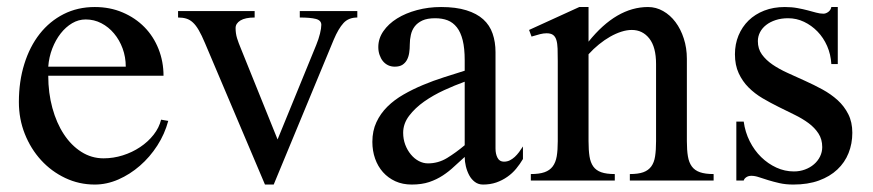

<svg xmlns="http://www.w3.org/2000/svg" viewBox="-20 -504 2436 536"><path d="M331.1 -317.9Q331.1 -344.7 322.3 -368.7Q313.5 -392.6 298.3 -410.6Q283.2 -428.7 262.9 -439.2Q242.7 -449.7 219.2 -449.7Q199.2 -449.7 181.4 -439.2Q163.6 -428.7 149.4 -410.6Q135.3 -392.6 126 -368.7Q116.7 -344.7 114.7 -317.9ZM244.6 11.2Q200.7 11.2 162.1 -7.1Q123.5 -25.4 94.7 -56.9Q65.9 -88.4 49.3 -130.1Q32.7 -171.9 32.7 -219.2Q32.7 -276.9 47.9 -325.4Q63 -374 90.8 -409.4Q118.7 -444.8 157.7 -464.6Q196.8 -484.4 244.6 -484.4Q287.1 -484.4 322.5 -469.2Q357.9 -454.1 383.3 -428.2Q408.7 -402.3 422.6 -367.2Q436.5 -332 436.5 -292.5H114.7Q114.7 -244.6 126.2 -202.6Q137.7 -160.6 158.2 -129.4Q178.7 -98.1 207 -80.1Q235.4 -62 269 -62Q296.4 -62 322.8 -70.3Q349.1 -78.6 371.1 -93.3Q393.1 -107.9 408.7 -127.7Q424.3 -147.5 429.7 -169.9L449.7 -166.5Q439.9 -129.9 419.2 -97.7Q398.4 -65.4 370.6 -41.3Q342.8 -17.1 310.3 -2.9Q277.8 11.2 244.6 11.2Z M690.9 -473.1V-455.1Q664.6 -455.1 651.1 -446.8Q637.7 -438.5 637.7 -425.8Q637.7 -410.6 641.8 -397.2Q646 -383.8 652.8 -367.7L754.9 -114.7L862.8 -378.4Q869.6 -395 873.3 -410.2Q877 -425.3 877 -434.6Q877 -447.3 861.6 -451.2Q846.2 -455.1 816.9 -455.1V-473.1H977.5V-455.1Q953.1 -455.1 939 -439.7Q924.8 -424.3 911.6 -393.1L744.1 11.2H719.7L552.2 -383.8Q543 -405.8 534.9 -419.7Q526.9 -433.6 518.3 -441.4Q509.8 -449.2 500 -452.1Q490.2 -455.1 477.1 -455.1V-473.1Z M1277.3 -275.9Q1250 -266.1 1219.7 -252.2Q1189.5 -238.3 1164.1 -220.5Q1138.7 -202.6 1122.1 -180.7Q1105.5 -158.7 1105.5 -133.3Q1105.5 -115.7 1111.3 -100.1Q1117.2 -84.5 1127 -72.8Q1136.7 -61 1149.2 -54.4Q1161.6 -47.9 1174.8 -47.9Q1203.6 -47.9 1228.3 -63Q1252.9 -78.1 1277.3 -98.6ZM1363.3 -89.4Q1363.3 -74.2 1368.9 -63.5Q1374.5 -52.7 1386.7 -52.7Q1396 -52.7 1403.3 -56.4Q1410.6 -60.1 1417 -65.9Q1423.3 -71.8 1429 -79.3Q1434.6 -86.9 1439.9 -95.2V-60.1Q1431.6 -45.9 1420.9 -33Q1410.2 -20 1396.2 -10.3Q1382.3 -0.5 1365.5 5.4Q1348.6 11.2 1328.6 11.2Q1315.4 11.2 1305.7 3.9Q1295.9 -3.4 1289.8 -14.9Q1283.7 -26.4 1280.5 -39.8Q1277.3 -53.2 1277.3 -65.9Q1262.2 -52.7 1247.8 -39.1Q1233.4 -25.4 1216.3 -14.2Q1199.2 -2.9 1178.2 4.2Q1157.2 11.2 1129.4 11.2Q1104 11.2 1083.7 2Q1063.5 -7.3 1049.1 -23.4Q1034.7 -39.6 1027.1 -61.3Q1019.5 -83 1019.5 -107.9Q1019.5 -138.7 1030.8 -162.8Q1042 -187 1061.5 -206.3Q1081.1 -225.6 1106.7 -240.2Q1132.3 -254.9 1160.9 -266.8Q1189.5 -278.8 1219.5 -288.3Q1249.5 -297.9 1277.3 -306.6V-335.9Q1277.3 -369.1 1271.7 -391.6Q1266.1 -414.1 1255.4 -427.7Q1244.6 -441.4 1229.5 -447.3Q1214.4 -453.1 1194.8 -453.1Q1172.9 -453.1 1159.2 -446.8Q1145.5 -440.4 1137.7 -430.2Q1129.9 -419.9 1127 -406.7Q1124 -393.6 1124 -379.9Q1124 -367.7 1122.3 -356.4Q1120.6 -345.2 1116 -336.7Q1111.3 -328.1 1103.3 -323Q1095.2 -317.9 1082 -317.9Q1071.8 -317.9 1063.2 -322Q1054.7 -326.2 1048.8 -333.5Q1043 -340.8 1039.6 -350.8Q1036.1 -360.8 1036.1 -372.6Q1036.1 -396.5 1050.3 -417Q1064.5 -437.5 1088.4 -452.4Q1112.3 -467.3 1144 -475.8Q1175.8 -484.4 1211.4 -484.4Q1252.9 -484.4 1282 -475.3Q1311 -466.3 1329.1 -450Q1347.2 -433.6 1355.2 -410.2Q1363.3 -386.7 1363.3 -358.4Z M1537.1 -333Q1537.1 -353.5 1536.6 -368.2Q1536.1 -382.8 1533.2 -392.3Q1530.3 -401.9 1523.9 -406.5Q1517.6 -411.1 1505.9 -411.1Q1497.6 -411.1 1487.8 -408.7Q1478 -406.2 1463.9 -401.9L1457 -420.4L1597.2 -484.4H1623V-387.7Q1700.7 -484.4 1789.1 -484.4Q1811.5 -484.4 1831.3 -473.1Q1851.1 -461.9 1865.7 -442.4Q1880.4 -422.9 1888.9 -396.5Q1897.5 -370.1 1897.5 -339.8V-109.9Q1897.5 -85 1900.4 -67.6Q1903.3 -50.3 1911.4 -39.3Q1919.4 -28.3 1934.1 -23.2Q1948.7 -18.1 1972.2 -18.1V0H1738.3V-18.1Q1761.7 -18.1 1775.9 -23.2Q1790 -28.3 1798.1 -39.3Q1806.2 -50.3 1808.8 -67.6Q1811.5 -85 1811.5 -109.9V-325.2Q1811.5 -372.6 1792.7 -396.5Q1773.9 -420.4 1743.7 -420.4Q1730 -420.4 1714.6 -415.5Q1699.2 -410.6 1683.3 -401.6Q1667.5 -392.6 1652.1 -380.1Q1636.7 -367.7 1623 -352.5V-109.9Q1623 -85 1625.7 -67.6Q1628.4 -50.3 1636.2 -39.3Q1644 -28.3 1658.4 -23.2Q1672.9 -18.1 1696.3 -18.1V0H1461.9V-18.1Q1485.4 -18.1 1500 -23.2Q1514.6 -28.3 1522.9 -39.3Q1531.2 -50.3 1534.2 -67.6Q1537.1 -85 1537.1 -109.9Z M2035.6 -164.6H2056.2Q2060.1 -135.3 2073 -109.6Q2085.9 -84 2105 -65.4Q2124 -46.9 2147.5 -36.1Q2170.9 -25.4 2196.3 -25.4Q2212.9 -25.4 2227.3 -30.8Q2241.7 -36.1 2252.4 -45.4Q2263.2 -54.7 2269.3 -67.1Q2275.4 -79.6 2275.4 -93.3Q2275.4 -115.2 2264.9 -131.3Q2254.4 -147.5 2237.3 -160.2Q2220.2 -172.9 2198.2 -183.6Q2176.3 -194.3 2153.6 -205.6Q2130.9 -216.8 2108.9 -229.7Q2086.9 -242.7 2069.8 -259.8Q2052.7 -276.9 2042.2 -299.6Q2031.7 -322.3 2031.7 -352.5Q2031.7 -380.9 2041.7 -405Q2051.8 -429.2 2069.8 -446.8Q2087.9 -464.4 2113.5 -474.4Q2139.2 -484.4 2170.9 -484.4Q2190.4 -484.4 2206.3 -481.4Q2222.2 -478.5 2234.9 -475.1Q2247.6 -471.7 2258.3 -468.8Q2269 -465.8 2278.8 -465.8Q2285.6 -465.8 2292.5 -470.9Q2299.3 -476.1 2300.8 -484.4H2318.8V-325.2H2300.8Q2299.3 -352.1 2289.1 -375.5Q2278.8 -398.9 2262.2 -416Q2245.6 -433.1 2224.6 -443.1Q2203.6 -453.1 2180.2 -453.1Q2161.1 -453.1 2145.5 -448Q2129.9 -442.9 2118.9 -434.3Q2107.9 -425.8 2101.8 -414.1Q2095.7 -402.3 2095.7 -389.2Q2095.7 -367.7 2106.9 -352.1Q2118.2 -336.4 2136.7 -323.7Q2155.3 -311 2179 -300.3Q2202.6 -289.6 2227.5 -278.3Q2252.4 -267.1 2276.1 -254.2Q2299.8 -241.2 2318.4 -224.4Q2336.9 -207.5 2348.1 -185.3Q2359.4 -163.1 2359.4 -133.3Q2359.4 -103 2348.9 -76.7Q2338.4 -50.3 2317.6 -30.8Q2296.9 -11.2 2266.1 0Q2235.4 11.2 2194.8 11.2Q2173.3 11.2 2156.2 7.3Q2139.2 3.4 2124.8 -1Q2110.4 -5.4 2098.9 -9.3Q2087.4 -13.2 2077.6 -13.2Q2069.3 -13.2 2063.5 -9.3Q2057.6 -5.4 2056.2 0H2035.6Z"/></svg>

Font: Khmer Busra Bunong
Style: Regular
Weight: 400
Designer: D. Kanjahn
Version: Version 7.100; 2014